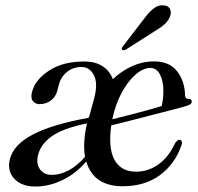

<svg xmlns="http://www.w3.org/2000/svg" viewBox="-20 -687 742 718"><path d="M17 -92Q31 -146.5 103.2 -184.2Q175.5 -222 311.5 -246.5Q313.5 -252.5 315.5 -258L332.5 -320.5Q347 -376.5 330.8 -406.5Q314.5 -436.5 285 -436.5Q253 -436.5 230.5 -418Q208 -399.5 201 -373.5L193.5 -345Q187 -323.5 169.2 -310.5Q151.5 -297.5 127.5 -297.5Q110 -298 101.8 -310.8Q93.5 -323.5 101 -347.5Q113 -390 164.2 -423.5Q215.5 -457 295 -457Q336 -457 363 -439.8Q390 -422.5 402 -391Q435 -422 474.2 -439.8Q513.5 -457.5 556 -457.5Q614 -457.5 642.5 -420.2Q671 -383 672 -331Q672.5 -316.5 686 -317Q697 -317.5 697 -307Q697.5 -297 680.5 -292Q663 -286.5 627.5 -277.2Q592 -268 549.2 -257Q506.5 -246 465.5 -235.5Q424.5 -225 396 -218Q394.5 -207 393.5 -196Q387 -120.5 412 -82.8Q437 -45 488.5 -45Q534 -45 572.2 -72Q610.5 -99 635 -152Q644 -164.5 651 -164.5Q656 -164 659 -159.2Q662 -154.5 659 -145Q635.5 -75 579 -32.8Q522.5 9.5 439 9.5Q330 9.5 302.5 -83Q264 -38 214 -13.8Q164 10.5 112.5 10.5Q60 10.5 33 -19.2Q6 -49 17 -92ZM543 -433Q515.5 -433 486.8 -408Q458 -383 434.8 -339.8Q411.5 -296.5 400 -241Q427 -247.5 461.8 -256.5Q496.5 -265.5 529.5 -274.5Q562.5 -283.5 584.5 -290.5Q590.5 -313 591 -346.5Q591 -385 578 -409Q565 -433 543 -433ZM296 -167.5Q298.5 -197 305.5 -225.5Q214.5 -207 172.8 -176.8Q131 -146.5 122 -105.5Q114.5 -75 129.5 -54Q144.5 -33 174 -33Q204.5 -33 236.8 -50Q269 -67 298 -100.5Q292.5 -130.5 296 -167.5ZM517 -614.5Q536 -640.5 553.8 -654.8Q571.5 -669 591 -667Q609.5 -666 615.5 -653.5Q621.5 -641 616.5 -627.5Q610.5 -610 595.5 -596.5Q580.5 -583 558 -570L450.5 -501.5Q440 -496.5 436.5 -501.5Q432.5 -505.5 440.5 -515Z"/></svg>

Font: Fraunces 72pt
Style: Italic
Weight: 400
Italic angle: -16°
Version: Version 1.000;[b76b70a41]